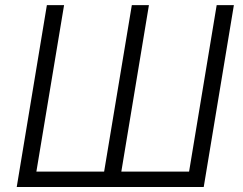

<svg xmlns="http://www.w3.org/2000/svg" viewBox="-20 -748 971 768"><path d="M167.5 -727.5H236.3L125.5 -61.5H396.5L507.3 -727.5H575.7L465.3 -61.5H736.3L846.7 -727.5H915.5L794.9 0H46.9Z"/></svg>

Font: Inter 18pt Light
Style: Italic
Weight: 300
Italic angle: -9.3988°
Designer: Rasmus Andersson
Foundry: rsms
Version: Version 4.001;git-66647c0bb